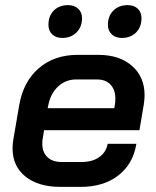

<svg xmlns="http://www.w3.org/2000/svg" viewBox="-20 -721 609 749"><path d="M29 -142Q29 -159 32 -177L55 -311Q71 -403 131.5 -455Q192 -507 283 -507H363Q446 -507 495 -464Q544 -421 544 -350Q544 -334 541 -314L524 -213H152L146 -177Q145 -171 145 -160Q145 -127 165 -108Q185 -89 220 -89H298Q340 -89 367 -108Q394 -127 400 -160H512Q499 -81 441.5 -36.5Q384 8 295 8H216Q129 8 79 -32.5Q29 -73 29 -142ZM426 -299 428 -312Q430 -321 430 -336Q430 -371 411 -391Q392 -411 359 -411H277Q236 -411 206.5 -383.5Q177 -356 168 -309L166 -299ZM169 -624Q169 -659 190 -680Q211 -701 246 -701Q270 -701 285 -687Q300 -673 300 -650Q300 -616 278.5 -594.5Q257 -573 223 -573Q198 -573 183.5 -587Q169 -601 169 -624ZM401 -624Q401 -659 422.5 -680Q444 -701 478 -701Q503 -701 517.5 -687Q532 -673 532 -650Q532 -616 511 -594.5Q490 -573 455 -573Q431 -573 416 -587Q401 -601 401 -624Z"/></svg>

Font: Bai Jamjuree SemiBold
Style: Italic
Weight: 600
Italic angle: -10°
Version: Version 1.000; ttfautohint (v1.6)